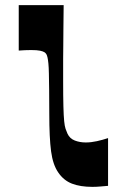

<svg xmlns="http://www.w3.org/2000/svg" viewBox="-20 -720 494 748"><path d="M401 4Q388 5 372 6.5Q356 8 340 8Q293 8 260.5 -4.5Q228 -17 207 -48Q186 -78 179 -130.5Q172 -183 172 -276Q172 -330 171.5 -368.5Q171 -407 170.5 -432.5Q170 -458 168.5 -473Q167 -488 165 -496.5Q163 -505 160.5 -509Q158 -513 154 -516Q148 -520 136 -522.5Q124 -525 101 -525Q90 -525 78 -524.5Q66 -524 53 -523V-700H228Q227 -646 227 -607.5Q227 -569 226.5 -541Q226 -513 226 -491Q226 -469 226 -448.5Q226 -428 226 -405Q226 -343 227 -305.5Q228 -268 230 -248Q232 -228 235.5 -218Q239 -208 243 -199Q252 -180 271.5 -172.5Q291 -165 314 -165Q335 -165 357.5 -170Q380 -175 401 -182Z"/></svg>

Font: Ojuju ExtraLight
Style: Bold
Weight: 700
Version: Version 1.000